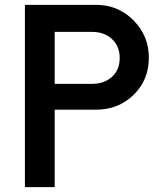

<svg xmlns="http://www.w3.org/2000/svg" viewBox="-20 -770 645 790"><path d="M376.2 -750Q466.2 -750 529.4 -686.2Q592.5 -622.5 592.5 -532.5Q592.5 -441.2 530 -380Q467.5 -318.8 376.2 -318.8H205V0H82.5V-750ZM358.8 -425Q408.8 -425 440.6 -453.8Q472.5 -482.5 472.5 -531.2Q472.5 -580 440.6 -609.4Q408.8 -638.8 358.8 -638.8H205V-425Z"/></svg>

Font: Now Alt Medium
Style: Regular
Weight: 500
Designer: Alfredo Marco Pradil
Foundry: Alfredo Marco Pradil
Version: Version 1.002;PS 001.002;hotconv 1.0.88;makeotf.lib2.5.64775